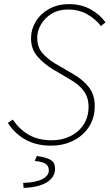

<svg xmlns="http://www.w3.org/2000/svg" viewBox="-20 -692 530 928"><path d="M226 12Q156 12 103.5 -17Q51 -46 18 -98L42 -114Q74 -66 120 -40Q166 -14 230 -14Q280 -14 320.5 -34Q361 -54 384.5 -90.5Q408 -127 408 -176Q408 -221 384.5 -252.5Q361 -284 322 -306L234 -358Q194 -382 162 -418Q130 -454 130 -506Q130 -550 153 -588Q176 -626 217.5 -649Q259 -672 314 -672Q374 -672 419.5 -646Q465 -620 490 -584L468 -566Q443 -599 402.5 -622.5Q362 -646 308 -646Q263 -646 230 -626Q197 -606 178.5 -574.5Q160 -543 160 -510Q160 -462 187 -433Q214 -404 248 -384L334 -334Q381 -307 409.5 -270.5Q438 -234 438 -180Q438 -122 410 -79Q382 -36 334 -12Q286 12 226 12ZM94 216 92 192Q154 190 185 173.5Q216 157 216 132Q216 109 199 99Q182 89 148 86L158 62Q194 67 213 75Q232 83 239 94.5Q246 106 246 124Q246 152 227 172.5Q208 193 173.5 204Q139 215 94 216Z"/></svg>

Font: Source Sans Variable
Style: Italic
Weight: 200
Italic angle: -11°
Designer: Paul D. Hunt
Foundry: Adobe Systems Incorporated
Version: Version 3.006;hotconv 1.0.111;makeotfexe 2.5.65597